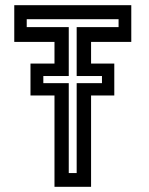

<svg xmlns="http://www.w3.org/2000/svg" viewBox="-20 -720 576 740"><path d="M190 0V-352H97.5V-475H190V-558.5H35V-700H486V-558.5H331V-475H420.5V-352H331V0ZM245 -53H275.5V-399.5H373V-427H275.5V-615.5H437V-646H83V-615.5H245V-427H147V-399.5H245Z"/></svg>

Font: Tourney Condensed SemiBold
Style: Regular
Weight: 600
Width: 3
Designer: Tyler Finck
Foundry: Etcetera Type Co
Version: Version 1.010; ttfautohint (v1.8.3)